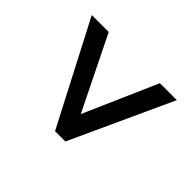

<svg xmlns="http://www.w3.org/2000/svg" viewBox="-127 -737 817 817"><g transform="rotate(-45 281.5 -329.0)"><path d="M52 -284V-346L512 -585V-483L181 -320L512 -175V-73Z"/></g></svg>

Font: Noto Sans Devanagari UI SemiBold
Style: Regular
Weight: 600
Designer: Jelle Bosma - Monotype Design Team
Foundry: Monotype Imaging Inc.
Version: Version 2.003; ttfautohint (v1.8.4.7-5d5b)